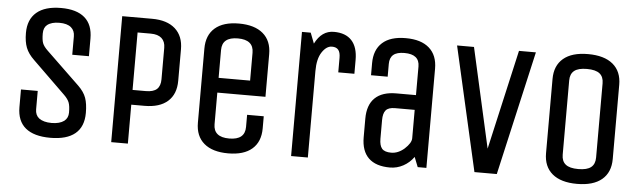

<svg xmlns="http://www.w3.org/2000/svg" viewBox="-46 -851 3438 1032"><g transform="rotate(5 1673.0 -335.0)"><path d="M69.8 -134.8V-230H160.2V-130.9Q160.2 -99.6 181.2 -83Q205.6 -64.9 249 -64.9Q292.5 -64.9 316.9 -83Q337.9 -99.6 337.9 -128.9Q337.9 -163.6 331.1 -182.1Q324.2 -200.7 303.2 -221.2L127 -393.1Q94.7 -423.8 82.3 -455.8Q69.8 -487.8 69.8 -535.2Q69.8 -607.9 115 -646.5Q160.2 -685.1 247.1 -685.1Q331.1 -685.1 374.5 -647.5Q418 -609.9 418 -535.2V-439.9H328.1V-539.1Q328.1 -569.8 308.1 -586.9Q287.1 -605 244.1 -605Q202.1 -605 179.2 -586.9Q160.2 -571.8 160.2 -540Q160.2 -505.9 166.7 -488.3Q173.3 -470.7 194.8 -450.2L374 -277.8Q405.8 -247.1 417 -215.3Q428.2 -183.6 428.2 -134.8Q428.2 -60.1 382.8 -22.5Q337.4 15.1 249 15.1Q160.6 15.1 115.2 -22.5Q69.8 -60.1 69.8 -134.8Z M817.4 -350.1V-520Q817.4 -553.7 797.4 -571.8Q777.3 -589.8 738.8 -589.8H667.5V-279.8H738.8Q779.8 -279.8 798.6 -297.1Q817.4 -314.5 817.4 -350.1ZM738.8 -200.2H667.5V9.8H577.6V-669.9H738.8Q819.8 -669.9 863.8 -630.6Q907.7 -591.3 907.7 -520V-350.1Q907.7 -277.8 864 -239Q820.3 -200.2 738.8 -200.2Z M1292.5 -384.8V-535.2Q1292.5 -605 1207.5 -605Q1122.6 -605 1122.6 -535.2V-384.8ZM1032.7 -134.8V-535.2Q1032.7 -607.4 1077.4 -646.2Q1122.1 -685.1 1206.5 -685.1Q1291 -685.1 1336.7 -646.2Q1382.3 -607.4 1382.3 -535.2V-305.2H1122.6V-134.8Q1122.6 -64.9 1207.5 -64.9Q1292.5 -64.9 1292.5 -134.8V-200.2H1382.3V-134.8Q1382.3 -62.5 1337.6 -23.7Q1293 15.1 1208.5 15.1Q1124 15.1 1078.4 -23.7Q1032.7 -62.5 1032.7 -134.8Z M1847.7 -470.2H1760.7V-548.8Q1760.7 -578.1 1749.5 -591.6Q1738.3 -605 1715.3 -605Q1685.5 -605 1661.6 -568.8Q1637.7 -532.7 1637.7 -466.8V0H1547.4V-669.9H1594.7L1616.7 -612.8Q1652.8 -685.1 1718.8 -685.1Q1782.2 -685.1 1814.9 -649.4Q1847.7 -613.8 1847.7 -544.9Z M2187.5 -151.9V-305.2H2081.5Q2045.9 -305.2 2031.7 -288.3Q2017.6 -271.5 2017.6 -234.9V-134.8Q2017.6 -98.1 2031.7 -81.5Q2045.9 -64.9 2081.5 -64.9Q2118.7 -64.9 2152.3 -94.2Q2187.5 -126.5 2187.5 -151.9ZM2277.3 0H2230.5L2209.5 -53.2Q2187 -21.5 2153.3 -3.2Q2119.6 15.1 2081.5 15.1Q2005.4 15.1 1966.3 -22.7Q1927.2 -60.5 1927.2 -134.8V-234.9Q1927.2 -309.1 1966.3 -346.9Q2005.4 -384.8 2081.5 -384.8H2187.5V-539.1Q2187.5 -605 2106.4 -605Q2065.4 -605 2046.4 -588.6Q2027.3 -572.3 2027.3 -539.1V-470.2H1937.5V-535.2Q1937.5 -607.4 1980.5 -646.2Q2023.4 -685.1 2106.4 -685.1Q2189.5 -685.1 2233.4 -646.2Q2277.3 -607.4 2277.3 -535.2Z M2809.6 -669.9 2657.2 0H2536.6L2384.3 -669.9H2475.6L2596.2 -131.8L2718.3 -669.9Z M3181.2 -134.8V-535.2Q3181.2 -570.3 3159.7 -587.6Q3138.2 -605 3090.8 -605Q3043.9 -605 3022.5 -587.6Q3001 -570.3 3001 -535.2V-134.8Q3001 -99.6 3022.5 -82.3Q3043.9 -64.9 3090.8 -64.9Q3138.2 -64.9 3159.7 -82.3Q3181.2 -99.6 3181.2 -134.8ZM3090.8 15.1Q3003.9 15.1 2957.5 -23.7Q2911.1 -62.5 2911.1 -134.8V-535.2Q2911.1 -607.4 2957 -646.2Q3002.9 -685.1 3089.8 -685.1Q3177.7 -685.1 3224.4 -646.2Q3271 -607.4 3271 -535.2V-134.8Q3271 -62.5 3224.6 -23.7Q3178.2 15.1 3090.8 15.1Z"/></g></svg>

Font: Unica One
Style: Bold
Weight: 400
Designer: Eduardo Rodriguez Tunni
Foundry: Eduardo Rodriguez Tunni
Version: Version 1.001